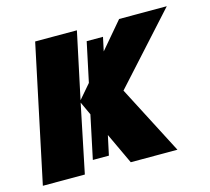

<svg xmlns="http://www.w3.org/2000/svg" viewBox="-91 -652 820 751"><g transform="rotate(-15 319.0 -276.5)"><path d="M-6 0H164L221 -276L246 -222L209 -47H274L291 -126L350 0H539L395 -278L644 -553H451L360 -446L372 -502H306L272 -342L223 -285L280 -553H111Z"/></g></svg>

Font: Noto Sans Condensed Black
Style: Italic
Weight: 900
Width: 3
Italic angle: -12°
Designer: Monotype Design Team
Foundry: Monotype Imaging Inc.
Version: Version 2.013